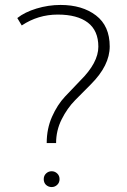

<svg xmlns="http://www.w3.org/2000/svg" viewBox="-20 -745 514 777"><path d="M207 -166H169Q169 -224 190.5 -272.5Q212 -321 243 -354Q274 -387 304 -418Q378 -491 378 -556Q378 -621 335.5 -653.5Q293 -686 213.5 -686Q134 -686 68 -642L50 -672Q80 -696 128 -710.5Q176 -725 225 -725Q313 -725 368.5 -682.5Q424 -640 424 -557Q424 -480 348 -404Q316 -372 284 -339.5Q252 -307 229.5 -262Q207 -217 207 -166ZM166 3Q157 -6 157 -20Q157 -34 166.5 -43Q176 -52 189 -52Q202 -52 211.5 -43Q221 -34 221 -20Q221 -6 211.5 3Q202 12 189 12Q176 12 166 3Z"/></svg>

Font: Julius Sans One
Style: Regular
Weight: 400
Designer: Luciano Vergara
Foundry: LatinoType
Version: Version 1.001